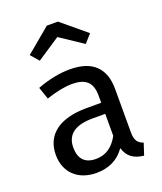

<svg xmlns="http://www.w3.org/2000/svg" viewBox="-147 -886 837 993"><g transform="rotate(-20 272.0 -390.0)"><path d="M45 -147C45 -53 108 12 213 12C277 12 333 -12 370 -67C386 -15 420 6 473 12L494 -52C467 -62 450 -77 450 -123V-364C450 -474 392 -539 265 -539C206 -539 148 -527 83 -503L106 -436C160 -454 209 -464 248 -464C321 -464 358 -436 358 -360V-321H277C130 -321 45 -260 45 -147ZM289 -260H358V-139C328 -84 288 -57 234 -57C174 -57 143 -90 143 -152C143 -224 192 -260 289 -260ZM134 -634 261 -718 387 -634 427 -679 291 -792H230L95 -679Z"/></g></svg>

Font: FiraGO Unicode
Style: Regular
Weight: 400
Designer: bBox Type
Foundry: bBox Type GmbH
Version: Version 1.001;PS 001.001;hotconv 1.0.88;makeotf.lib2.5.64775